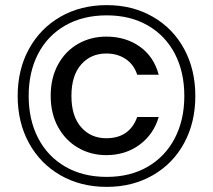

<svg xmlns="http://www.w3.org/2000/svg" viewBox="-20 -724 832 750"><path d="M397 -704Q498 -704 577 -658.5Q656 -613 699.5 -532.5Q743 -452 743 -349Q743 -246 699.5 -165.5Q656 -85 577 -39.5Q498 6 397 6Q295 6 216 -39.5Q137 -85 93 -165.5Q49 -246 49 -349Q49 -452 93 -532.5Q137 -613 216 -658.5Q295 -704 397 -704ZM397 -664Q304 -664 235 -624.5Q166 -585 129 -514Q92 -443 92 -349Q92 -256 129 -184.5Q166 -113 235 -73Q304 -33 397 -33Q489 -33 557.5 -73Q626 -113 663 -184.5Q700 -256 700 -349Q700 -443 663 -514Q626 -585 557.5 -624.5Q489 -664 397 -664ZM395 -581Q471 -581 526 -542Q581 -503 600 -432H516Q503 -472 471 -493.5Q439 -515 395 -515Q335 -515 297 -472Q259 -429 259 -349Q259 -270 297 -227Q335 -184 395 -184Q486 -184 516 -267H600Q580 -199 525 -158.5Q470 -118 395 -118Q335 -118 285.5 -146.5Q236 -175 207 -227.5Q178 -280 178 -350Q178 -420 207 -472.5Q236 -525 285.5 -553Q335 -581 395 -581Z"/></svg>

Font: DVN-Poppins
Style: Regular
Weight: 400
Designer: Ninad Kale (Devanagari), Jonny Pinhorn (Latin)
Foundry: Indian Type Foundry
Version: 4.004